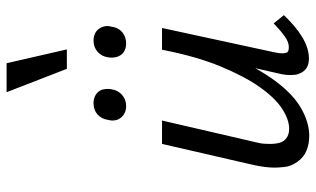

<svg xmlns="http://www.w3.org/2000/svg" viewBox="-208 -745 959 583"><g transform="rotate(-90 271.5 -453.5)"><path d="M385 5Q371 5 360.5 0Q350 -5 343.5 -16Q337 -27 336 -37Q335 -47 335 -51Q335 -64 338 -79L356 -158Q337 -124 317 -97Q277 -43 234 -18.5Q191 6 150 6Q127 6 106.5 -2Q86 -10 72 -29.5Q58 -49 56 -69Q54 -89 54 -98Q54 -126 62 -163L126 -441H197L134 -169Q127 -142 126.5 -129.5Q126 -117 126 -113Q126 -97 129.5 -84Q133 -71 144 -63Q155 -55 172 -55Q200 -55 233 -76.5Q266 -98 299 -145Q332 -192 362 -265Q392 -338 412 -441H478L404 -99Q401 -85 401 -76Q401 -70 403 -63Q405 -56 420 -56Q435 -56 452 -68Q469 -80 492 -102L517 -71Q482 -34 449 -14.5Q416 5 385 5ZM241 -550Q229 -550 220 -554.5Q211 -559 205.5 -566Q200 -573 198.5 -580Q197 -587 197 -591Q197 -598 199 -605Q202 -625 215.5 -637Q229 -649 250 -649Q261 -649 270 -645Q279 -641 284.5 -634Q290 -627 291.5 -619.5Q293 -612 293 -607Q293 -601 292 -595Q289 -575 275 -562.5Q261 -550 241 -550ZM431 -550Q419 -550 410 -554.5Q401 -559 396 -566Q391 -573 389.5 -581Q388 -589 388 -594Q388 -600 389 -605Q392 -625 406 -637Q420 -649 440 -649Q451 -649 460 -645Q469 -641 474.5 -634Q480 -627 482 -619.5Q484 -612 484 -607Q484 -602 482 -595Q480 -575 466 -562.5Q452 -550 431 -550ZM354 -730 283 -913H371L413 -730Z"/></g></svg>

Font: Isabella Sans
Style: Italic
Weight: 400
Italic angle: -12°
Designer: Christian Thalmann (Catharsis Fonts), Cristiano Sobral
Foundry: The Isabella Sans Project Authors
Version: Version 2.026; ttfautohint (v1.8.4.7-5d5b-dirty)